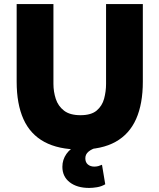

<svg xmlns="http://www.w3.org/2000/svg" viewBox="-20 -728 785 945"><path d="M374 8Q268 8 198.5 -29.5Q129 -67 95.5 -141.5Q62 -216 62 -326V-708H243V-315Q243 -277 254.5 -241.5Q266 -206 295 -183.5Q324 -161 376 -161Q429 -161 456 -184Q483 -207 492.5 -242.5Q502 -278 502 -315V-708H683V-326Q683 -217 650 -142.5Q617 -68 549 -30Q481 8 374 8ZM419 197Q359 197 323 169Q287 141 287 93Q287 58 307 29.5Q327 1 361 -12L455 -1Q432 5 416 18Q400 31 400 51Q400 71 412.5 81.5Q425 92 444 92Q455 92 464 89.5Q473 87 482 83L498 179Q479 190 457.5 193.5Q436 197 419 197Z"/></svg>

Font: Onest Black
Style: Regular
Weight: 900
Designer: Dmitri Voloshin, Andrey Kudryavtsev
Foundry: Dmitri Voloshin, Andrey Kudryavtsev
Version: Version 1.000;gftools[0.9.33]